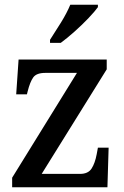

<svg xmlns="http://www.w3.org/2000/svg" viewBox="-20 -786 519 806"><path d="M31 0V-40L303 -480H170Q133 -480 119.5 -461Q106 -442 96 -402L93 -390H48L58 -536H428V-495L155 -56H316Q350 -56 364.5 -78.5Q379 -101 386 -139L391 -166H436L431 0ZM190 -619Q211 -651 236 -691.5Q261 -732 275 -766H391V-756Q379 -739 352 -710.5Q325 -682 293 -653.5Q261 -625 235 -606H190Z"/></svg>

Font: Noto Serif Sinhala SemiCondensed Medium
Style: Regular
Weight: 500
Width: 4
Designer: Jelle Bosma - Monotype Design Team
Foundry: Monotype Imaging Inc.
Version: Version 2.007; ttfautohint (v1.8.4.7-5d5b)